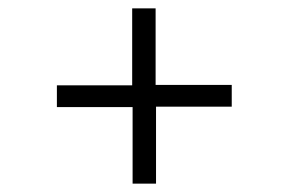

<svg xmlns="http://www.w3.org/2000/svg" viewBox="-20 -580 690 459"><path d="M297 -141V-324H116V-376H296V-560H352V-377H534V-325H353V-141Z"/></svg>

Font: REM Medium ExtraLight
Style: Regular
Weight: 250
Version: Version 1.005;gftools[0.9.28]